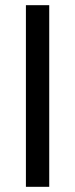

<svg xmlns="http://www.w3.org/2000/svg" viewBox="-20 -721 290 741"><path d="M80 0V-701H170V0Z"/></svg>

Font: Bricolage Grotesque 12pt
Style: Regular
Weight: 400
Designer: Mathieu Triay
Foundry: Atelier Triay
Version: Version 1.001; ttfautohint (v1.8.4.7-5d5b);gftools[0.9.33.de